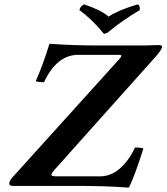

<svg xmlns="http://www.w3.org/2000/svg" viewBox="-20 -854 765 882"><path d="M344.7 -808.1Q349.6 -826.2 366.2 -834Q446.3 -807.1 478.5 -777.8Q530.3 -810.5 613.3 -834Q625 -827.1 621.6 -807.1Q548.3 -765.1 472.7 -703.1L457.5 -698.2Q408.7 -759.8 344.7 -808.1ZM438.5 -43.9Q519.5 -43.9 578.6 -136.7Q590.8 -156.2 600.6 -176.8Q627 -176.3 638.7 -171.9Q600.6 -50.8 573.7 4.9Q572.3 6.8 569.3 7.8Q469.7 0 337.9 0H39.1Q22 0 22.5 -11.2Q22.9 -13.7 22.9 -15.1Q26.4 -27.3 36.1 -38.1L524.9 -579.1Q529.8 -584.5 532 -587.2Q534.2 -589.8 536.4 -594Q538.6 -598.1 536.4 -600.1Q534.2 -602.1 527.8 -602.1H336.9Q240.2 -600.6 182.1 -476.1Q155.8 -476.6 144 -481Q178.7 -559.1 206.1 -649.9Q207.5 -651.9 210.9 -652.8Q310.5 -645 441.9 -645H643.1Q660.2 -645 688.5 -646.5Q704.1 -647 709.5 -647Q723.6 -647 724.6 -640.1Q724.6 -638.2 724.6 -637.2Q720.2 -621.6 692.4 -590.8L228.5 -71.8Q208.5 -49.3 221.2 -45.9Q227.5 -44.4 238.3 -43.9Z"/></svg>

Font: Linux Libertine Slanted O
Style: Bold Slanted
Weight: 700
Designer: Philipp H. Poll
Foundry: Philipp H. Poll
Version: Version 5.0.0